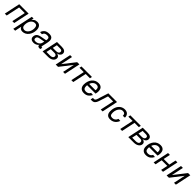

<svg xmlns="http://www.w3.org/2000/svg" viewBox="866 -3219 6046 6046"><g transform="rotate(45 3889.0 -196.0)"><path d="M24 0 136 -530H555L443 0H359L456 -456H205L108 0Z M551 150 696 -530H774L750 -410L738 -418Q769 -474 816 -508Q863 -542 932 -542Q1016 -542 1058 -487Q1100 -432 1100 -342Q1100 -271 1079 -207Q1058 -143 1019.5 -93.5Q981 -44 928.5 -16Q876 12 812 12Q761 12 727 -13Q693 -38 682 -74L635 150ZM823 -68Q864 -68 898 -89Q932 -110 958 -146.5Q984 -183 998 -230.5Q1012 -278 1012 -330Q1012 -398 987.5 -430Q963 -462 910 -462Q870 -462 834 -443.5Q798 -425 771.5 -390Q745 -355 729.5 -305Q714 -255 714 -192Q714 -131 744 -99.5Q774 -68 823 -68Z M1547 -259 1356 -224Q1298 -214 1273 -191.5Q1248 -169 1248 -126Q1248 -95 1265.5 -78.5Q1283 -62 1322 -62Q1374 -62 1414 -79Q1454 -96 1479.5 -127Q1505 -158 1514 -200Q1517 -215 1522.5 -239.5Q1528 -264 1533.5 -291.5Q1539 -319 1542.5 -343.5Q1546 -368 1546 -384Q1546 -424 1525.5 -443Q1505 -462 1452 -462Q1392 -462 1358.5 -440Q1325 -418 1308 -367L1220 -374Q1247 -454 1303 -498Q1359 -542 1466 -542Q1553 -542 1591.5 -503Q1630 -464 1630 -392Q1630 -370 1624.5 -336Q1619 -302 1611 -263.5Q1603 -225 1594.5 -189Q1586 -153 1580.5 -127Q1575 -101 1575 -93Q1575 -83 1580.5 -78.5Q1586 -74 1598 -74H1619L1604 0Q1599 1 1589.5 1.5Q1580 2 1570 2Q1529 2 1508 -12Q1487 -26 1487 -58Q1487 -69 1489.5 -82Q1492 -95 1496 -110L1506 -108Q1492 -74 1463 -47Q1434 -20 1394 -4Q1354 12 1308 12Q1243 12 1202.5 -20Q1162 -52 1162 -112Q1162 -181 1204 -227Q1246 -273 1348 -292L1563 -332Z M1706 0 1818 -530H2038Q2119 -530 2164.5 -498Q2210 -466 2210 -409Q2210 -369 2188 -338Q2166 -307 2127 -289.5Q2088 -272 2037 -272L2038 -276Q2106 -276 2144.5 -246Q2183 -216 2183 -169Q2183 -129 2164.5 -97.5Q2146 -66 2114 -44Q2082 -22 2041 -11Q2000 0 1955 0ZM1805 -74H1970Q2023 -74 2057.5 -96.5Q2092 -119 2092 -166Q2092 -197 2069 -214.5Q2046 -232 2004 -232H1839ZM1855 -306H1991Q2034 -306 2062.5 -316Q2091 -326 2105 -345.5Q2119 -365 2119 -394Q2119 -424 2096 -440Q2073 -456 2023 -456H1887Z M2291 0 2403 -530H2487L2402 -128L2717 -530H2816L2704 0H2620L2703 -394L2395 0Z M2987 0 3084 -456H2893L2908 -530H3375L3360 -456H3169L3072 0Z M3549 12Q3459 12 3409.5 -39.5Q3360 -91 3360 -182Q3360 -257 3381 -322.5Q3402 -388 3441 -437.5Q3480 -487 3536.5 -514.5Q3593 -542 3663 -542Q3720 -542 3760 -521Q3800 -500 3821 -458Q3842 -416 3842 -354Q3842 -326 3838 -295.5Q3834 -265 3826 -239H3435L3451 -313H3750Q3752 -322 3753 -333Q3754 -344 3754 -361Q3754 -411 3726 -436.5Q3698 -462 3648 -462Q3604 -462 3567 -441.5Q3530 -421 3503.5 -384.5Q3477 -348 3462.5 -299Q3448 -250 3448 -194Q3448 -127 3477.5 -97.5Q3507 -68 3566 -68Q3618 -68 3656 -91.5Q3694 -115 3711 -157L3800 -150Q3767 -79 3707 -33.5Q3647 12 3549 12Z M3845 0 3863 -84H3912Q3937 -84 3955.5 -102.5Q3974 -121 3985 -156L4104 -530H4492L4380 0H4296L4393 -456H4166L4067 -147Q4044 -74 4004.5 -37Q3965 0 3906 0Z M4720 12Q4630 12 4586.5 -37.5Q4543 -87 4543 -174Q4543 -285 4579.5 -367.5Q4616 -450 4682.5 -496Q4749 -542 4838 -542Q4896 -542 4935.5 -519Q4975 -496 4995.5 -454.5Q5016 -413 5016 -358L4928 -352Q4928 -411 4902 -436.5Q4876 -462 4822 -462Q4766 -462 4723 -425.5Q4680 -389 4655.5 -329Q4631 -269 4631 -198Q4631 -125 4655.5 -96.5Q4680 -68 4737 -68Q4796 -68 4837 -98Q4878 -128 4900 -188L4986 -182Q4965 -123 4928 -79.5Q4891 -36 4839 -12Q4787 12 4720 12Z M5163 0 5260 -456H5069L5084 -530H5551L5536 -456H5345L5248 0Z M5523 0 5635 -530H5855Q5936 -530 5981.5 -498Q6027 -466 6027 -409Q6027 -369 6005 -338Q5983 -307 5944 -289.5Q5905 -272 5854 -272L5855 -276Q5923 -276 5961.5 -246Q6000 -216 6000 -169Q6000 -129 5981.5 -97.5Q5963 -66 5931 -44Q5899 -22 5858 -11Q5817 0 5772 0ZM5622 -74H5787Q5840 -74 5874.5 -96.5Q5909 -119 5909 -166Q5909 -197 5886 -214.5Q5863 -232 5821 -232H5656ZM5672 -306H5808Q5851 -306 5879.5 -316Q5908 -326 5922 -345.5Q5936 -365 5936 -394Q5936 -424 5913 -440Q5890 -456 5840 -456H5704Z M6310 12Q6220 12 6170.5 -39.5Q6121 -91 6121 -182Q6121 -257 6142 -322.5Q6163 -388 6202 -437.5Q6241 -487 6297.5 -514.5Q6354 -542 6424 -542Q6481 -542 6521 -521Q6561 -500 6582 -458Q6603 -416 6603 -354Q6603 -326 6599 -295.5Q6595 -265 6587 -239H6196L6212 -313H6511Q6513 -322 6514 -333Q6515 -344 6515 -361Q6515 -411 6487 -436.5Q6459 -462 6409 -462Q6365 -462 6328 -441.5Q6291 -421 6264.5 -384.5Q6238 -348 6223.5 -299Q6209 -250 6209 -194Q6209 -127 6238.5 -97.5Q6268 -68 6327 -68Q6379 -68 6417 -91.5Q6455 -115 6472 -157L6561 -150Q6528 -79 6468 -33.5Q6408 12 6310 12Z M6651 0 6763 -530H6847L6735 0ZM6985 0 7097 -530H7181L7069 0ZM6739 -227 6755 -301H7093L7077 -227Z M7229 0 7341 -530H7425L7340 -128L7655 -530H7754L7642 0H7558L7641 -394L7333 0Z"/></g></svg>

Font: Geist
Style: Italic
Weight: 400
Italic angle: -12°
Designer: Basement.studio, Andrés Briganti, Mateo Zaragoza
Foundry: Basement.studio, Vercel, Andrés Briganti, Guido Ferreyra, Mateo Zaragoza
Version: Version 1.500